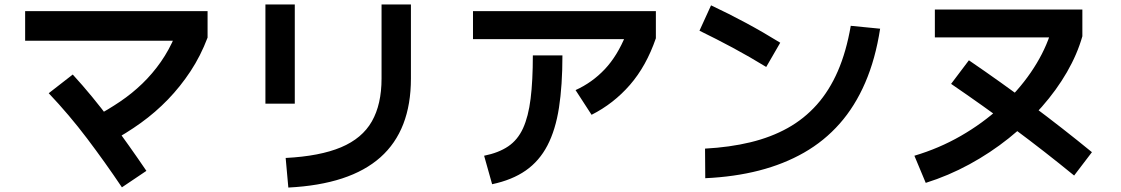

<svg xmlns="http://www.w3.org/2000/svg" viewBox="-20 -779 5040 863"><path d="M472 -139 406 -254Q466 -286 520 -322.5Q574 -359 620 -403.5Q666 -448 703 -501Q740 -554 767 -618L791 -596H93V-729H913V-610Q882 -528 836.5 -459Q791 -390 735 -332Q679 -274 613 -226.5Q547 -179 472 -139ZM528 63Q452 -50 371.5 -156.5Q291 -263 199 -360L307 -444Q395 -348 477.5 -237Q560 -126 638 -11Z M1305 -313H1173V-759H1305ZM1276 64 1264 -69Q1418 -77 1513 -117Q1608 -157 1651.5 -233.5Q1695 -310 1695 -426V-759H1827V-426Q1827 -194 1690 -72Q1553 50 1276 64Z M2639 -263 2567 -374Q2642 -408 2698.5 -468Q2755 -528 2793 -622L2817 -603H2106V-729H2928V-607Q2885 -482 2811.5 -397.5Q2738 -313 2639 -263ZM2192 49 2156 -79Q2221 -92 2264 -121Q2307 -150 2331 -202.5Q2355 -255 2365 -335.5Q2375 -416 2375 -530H2508Q2508 -395 2492.5 -295Q2477 -195 2440.5 -125Q2404 -55 2343 -12.5Q2282 30 2192 49Z M3150 22 3149 -111Q3260 -117 3353 -139.5Q3446 -162 3520.5 -203.5Q3595 -245 3651.5 -308.5Q3708 -372 3746 -459.5Q3784 -547 3804 -663L3936 -650Q3915 -514 3869 -407.5Q3823 -301 3754 -223Q3685 -145 3594 -93Q3503 -41 3392 -12.5Q3281 16 3150 22ZM3487 -587 3424 -478Q3349 -524 3274.5 -564Q3200 -604 3124 -641L3176 -755Q3255 -718 3333 -676Q3411 -634 3487 -587Z M4141 43 4090 -79Q4201 -112 4298.5 -168Q4396 -224 4476 -297Q4556 -370 4613 -453Q4670 -536 4699 -621L4732 -611H4182V-736H4845V-616Q4822 -535 4775.5 -454.5Q4729 -374 4662.5 -298.5Q4596 -223 4514 -157.5Q4432 -92 4337.5 -40.5Q4243 11 4141 43ZM4808 10Q4676 -98 4538 -200.5Q4400 -303 4255 -402L4335 -508Q4480 -409 4618 -306Q4756 -203 4888 -95Z"/></svg>

Font: Murecho Thin SemiBold
Style: Regular
Weight: 600
Version: Version 1.010